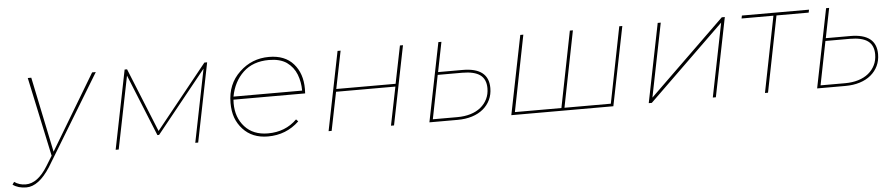

<svg xmlns="http://www.w3.org/2000/svg" viewBox="-140 -788 5846 1254"><g transform="rotate(-5 2783.5 -161.5)"><path d="M-9 194Q-63 194 -98 168L-86 151Q-54 174 -11 174Q67 174 133 67L173 2L62 -517H85L188 -23L484 -517H508L148 76Q72 194 -9 194Z M697 -517H713L883 -98L1220 -517H1238L1134 0H1115L1211 -478L884 -72H873L709 -476L613 0H593Z M1592 0Q1489 0 1428 -67Q1397.5 -100.5 1382.2 -142.2Q1367 -184 1367 -239Q1367 -363 1449.5 -440Q1530 -517 1643 -517Q1747 -517 1803 -453.5Q1859 -390 1859 -289L1858 -259H1388L1387 -235Q1387 -142 1442 -81Q1497 -20 1594 -20Q1708 -20 1784 -95L1797 -81Q1712 0 1592 0ZM1840 -279Q1840 -335.5 1820.8 -385.2Q1801.5 -435 1757 -467Q1713 -497 1641 -497Q1536 -497 1472 -436.5Q1408 -376 1390 -279Z M2093 -517H2113L2063 -270H2452L2502 -517H2522L2418 0H2398L2449 -252H2060L2009 0H1989Z M2896 -322Q3066 -322 3066 -189Q3066 -146 3049.5 -111.5Q3033 -77 3003 -52Q2973 -27 2930.5 -13.5Q2888 0 2835 0H2650L2754 -517H2774L2735 -322ZM2835 -18Q2883 -18 2922 -30Q2961 -42 2988.5 -64.5Q3016 -87 3031.5 -118.5Q3047 -150 3047 -189Q3047 -248 3009 -276Q2971 -304 2891 -304H2731L2674 -18Z M3187 0 3291 -517H3311L3212 -18H3517L3616 -517H3636L3537 -18H3841L3940 -517H3960L3856 0Z M4192 -517H4212L4115 -34L4612 -517H4632L4528 0H4508L4605 -483L4108 0H4088Z M4850 0 4949 -498H4740L4744 -517H5184L5180 -498H4969L4870 0Z M5438 -322Q5608 -322 5608 -189Q5608 -146 5591.5 -111.5Q5575 -77 5545 -52Q5515 -27 5472.5 -13.5Q5430 0 5377 0H5192L5296 -517H5316L5277 -322ZM5377 -18Q5425 -18 5464 -30Q5503 -42 5530.5 -64.5Q5558 -87 5573.5 -118.5Q5589 -150 5589 -189Q5589 -248 5551 -276Q5513 -304 5433 -304H5273L5216 -18Z"/></g></svg>

Font: Argentum Sans Thin
Style: Italic
Weight: 100
Italic angle: -11°
Designer: Julieta Ulanovsky (font), Cristiano Sobral (main changes and remaster)
Foundry: Julieta Ulanovsky (font), Cristiano Sobral (main changes and remaster)
Version: Version 2.007;June 15, 2022;FontCreator 14.0.0.2814 64-bit; 